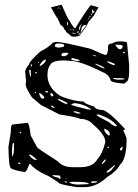

<svg xmlns="http://www.w3.org/2000/svg" viewBox="-20 -765 580 808"><path d="M201.2 -585 215.8 -588.9Q241.2 -588.9 361.3 -559.6Q418 -533.2 426.8 -533.2Q434.6 -543.9 434.6 -560.5V-562.5V-569.3Q434.6 -582 452.1 -582Q463.9 -590.8 485.4 -590.8Q514.6 -590.8 514.6 -584L523.4 -492.2V-463.9Q523.4 -428.7 513.7 -421.9Q504.9 -413.1 500 -413.1Q445.3 -418 445.3 -427.7Q438.5 -451.2 411.1 -461.9Q317.4 -508.8 276.4 -508.8L249 -510.7Q200.2 -510.7 191.4 -492.2Q179.7 -476.6 179.7 -450.2V-449.2Q179.7 -395.5 235.4 -360.4Q291 -337.9 332 -337.9Q332 -330.1 376 -316.4Q384.8 -301.8 414.1 -301.8Q444.3 -290 501 -227.5L504.9 -223.6V-219.7Q504.9 -217.8 499 -217.8V-215.8Q512.7 -186.5 512.7 -181.6Q512.7 -93.8 484.4 -71.3Q471.7 -44.9 430.7 -19.5Q384.8 22.5 336.9 22.5H302.7Q225.6 10.7 225.6 2.9Q180.7 -28.3 173.8 -28.3Q126 -50.8 107.4 -75.2H103.5Q91.8 -41 84 -41Q22.5 -50.8 22.5 -62.5Q16.6 -79.1 15.6 -147.5L25.4 -208Q25.4 -241.2 33.2 -241.2L95.7 -248Q102.5 -248 109.4 -194.3L136.7 -144.5Q136.7 -141.6 223.6 -85.9Q245.1 -61.5 285.2 -61.5H319.3Q371.1 -61.5 389.6 -94.7Q412.1 -119.1 422.9 -166V-168.9Q422.9 -197.3 373 -240.2Q351.6 -264.6 318.4 -264.6Q298.8 -273.4 230.5 -283.2L152.3 -323.2L114.3 -355.5Q89.8 -392.6 87.9 -408.2L89.8 -424.8L85.9 -461.9Q85.9 -475.6 102.5 -494.1Q102.5 -505.9 149.4 -547.9Q193.4 -571.3 201.2 -585ZM210.9 -575.2V-571.3Q210.9 -567.4 223.6 -564.5Q250 -566.4 250 -571.3V-575.2Q250 -582 222.7 -582Q214.8 -582 210.9 -575.2ZM465.8 -577.1V-575.2Q476.6 -557.6 484.4 -557.6Q492.2 -557.6 496.1 -567.4V-571.3Q496.1 -577.1 465.8 -577.1ZM500 -546.9 497.1 -543 500 -541H504.9V-546.9ZM238.3 -532.2Q242.2 -528.3 248 -528.3Q257.8 -528.3 268.6 -539.1L263.7 -543H252.9Q238.3 -543 238.3 -532.2ZM371.1 -533.2V-532.2Q371.1 -529.3 382.8 -528.3H385.7V-529.3Q385.7 -531.2 371.1 -533.2ZM283.2 -520.5 279.3 -516.6Q279.3 -509.8 314.5 -507.8V-510.7Q314.5 -514.6 285.2 -520.5ZM146.5 -490.2V-489.3L148.4 -488.3H152.3Q173.8 -503.9 173.8 -513.7H172.9H170.9Q160.2 -513.7 146.5 -490.2ZM432.6 -506.8 430.7 -504.9Q444.3 -494.1 461.9 -490.2L462.9 -492.2V-494.1Q462.9 -499 434.6 -506.8ZM142.6 -504.9 139.6 -503.9 140.6 -502V-501L144.5 -502V-504.9ZM382.8 -497.1 381.8 -496.1V-494.1Q412.1 -476.6 419.9 -476.6V-477.5Q419.9 -483.4 382.8 -497.1ZM115.2 -494.1H110.4L109.4 -487.3V-484.4L110.4 -482.4L115.2 -492.2ZM105.5 -470.7 102.5 -469.7Q104.5 -451.2 107.4 -443.4H110.4V-444.3L109.4 -470.7ZM131.8 -461.9 127.9 -459V-456.1H130.9L135.7 -460V-461.9ZM459 -436.5 455.1 -434.6Q462.9 -429.7 483.4 -429.7L502.9 -430.7V-434.6Q485.4 -436.5 466.8 -436.5ZM172.9 -381.8 170.9 -380.9V-378.9L172.9 -376H182.6V-378.9Q181.6 -381.8 172.9 -381.8ZM127.9 -378.9 126 -376V-375L127.9 -373H130.9V-376ZM145.5 -373H144.5V-371.1Q151.4 -349.6 158.2 -349.6H162.1L167 -354.5V-355.5Q154.3 -373 145.5 -373ZM194.3 -373 192.4 -371.1V-365.2L198.2 -359.4H201.2L204.1 -361.3V-366.2Q200.2 -373 194.3 -373ZM225.6 -349.6 223.6 -347.7V-346.7Q236.3 -335 261.7 -326.2L263.7 -329.1Q263.7 -335 225.6 -349.6ZM279.3 -325.2Q279.3 -321.3 348.6 -304.7L361.3 -303.7H364.3V-304.7Q335 -327.1 293 -331.1Q279.3 -326.2 279.3 -325.2ZM195.3 -321.3H194.3Q194.3 -314.5 207 -310.5L209 -311.5Q209 -316.4 195.3 -321.3ZM291 -296.9V-293L307.6 -287.1H318.4V-290Q300.8 -296.9 291 -296.9ZM395.5 -283.2H386.7V-280.3Q392.6 -274.4 438.5 -251Q458 -233.4 468.8 -233.4H469.7L471.7 -236.3Q449.2 -265.6 395.5 -283.2ZM419.9 -223.6H418.9V-218.8Q418.9 -209 435.5 -195.3H441.4V-203.1Q441.4 -214.8 419.9 -223.6ZM68.4 -210H63.5V-206.1L65.4 -204.1L69.3 -206.1ZM30.3 -131.8 31.2 -107.4H32.2Q39.1 -111.3 39.1 -153.3V-161.1L37.1 -163.1H35.2Q32.2 -163.1 30.3 -131.8ZM437.5 -147.5H432.6V-142.6L435.5 -141.6L438.5 -144.5ZM493.2 -147.5 485.4 -139.6V-134.8L487.3 -131.8H490.2Q496.1 -132.8 496.1 -147.5ZM106.4 -114.3H103.5V-110.4Q118.2 -91.8 131.8 -91.8H133.8V-94.7Q112.3 -114.3 106.4 -114.3ZM409.2 -79.1V-75.2H411.1Q419.9 -81.1 425.8 -91.8L423.8 -94.7Q416 -89.8 409.2 -79.1ZM61.5 -81.1H56.6V-77.1L61.5 -74.2L65.4 -75.2V-77.1ZM461.9 -70.3 428.7 -43V-41Q428.7 -39.1 432.6 -39.1Q444.3 -39.1 464.8 -70.3ZM229.5 -26.4 201.2 -28.3V-26.4Q201.2 -22.5 226.6 -16.6L230.5 -12.7H235.4Q233.4 -26.4 229.5 -26.4ZM261.7 -12.7 258.8 -15.6V-11.7H261.7ZM252.9 -2H251L254.9 2.9H262.7V2Q261.7 -2 252.9 -2ZM366.2 -2 364.3 0V2.9L366.2 4.9H370.1Q388.7 3.9 388.7 0L385.7 -2ZM272.5 3.9Q286.1 11.7 309.6 11.7H311.5L353.5 9.8V7.8Q350.6 0 286.1 0Q272.5 0 272.5 3.9ZM194.3 -734.4 239.3 -745.1Q263.7 -688.5 271.5 -679.7Q281.2 -662.1 287.6 -653.3Q293.9 -644.5 296.9 -646.5Q336.9 -711.9 361.3 -743.2L394.5 -734.4L377.9 -705.1Q377 -700.2 352.5 -672.9L342.8 -653.3Q319.3 -621.1 318.4 -621.1Q317.4 -621.1 317.4 -619.1V-618.2H318.4Q318.4 -615.2 309.6 -613.3L302.7 -611.3Q288.1 -609.4 280.3 -612.3Q270.5 -622.1 259.8 -628.9Q254.9 -639.6 252 -639.6L246.1 -651.4L230.5 -665Q230.5 -666 232.4 -668L226.6 -677.7Q222.7 -689.5 218.8 -691.4ZM319.3 -629.9H320.3Q322.3 -629.9 341.8 -656.2V-660.2Q329.1 -660.2 324.2 -649.4Q319.3 -631.8 319.3 -629.9ZM369.1 -709V-708Q373 -710 375 -712.9Q376 -713.9 378.9 -713.9L379.9 -714.8L372.1 -718.8L370.1 -719.7L373 -720.7Q373 -723.6 369.1 -724.6Q365.2 -724.6 369.1 -709ZM324.2 -662.1H321.3Q308.6 -646.5 313.5 -637.7H314.5L321.3 -659.2Q324.2 -660.2 324.2 -661.1ZM263.7 -672.9H262.7Q260.7 -656.2 263.7 -656.2Q268.6 -672.9 263.7 -672.9ZM319.3 -628.9H317.4L309.6 -619.1V-618.2Q316.4 -618.2 318.4 -627Q319.3 -627 319.3 -628.9ZM302.7 -630.9V-629.9Q304.7 -627 307.6 -627Q312.5 -629.9 312.5 -631.8V-632.8H311.5ZM283.2 -627H281.2Q286.1 -622.1 299.8 -624V-625Q284.2 -627 283.2 -627ZM221.7 -730.5H227.5H239.3Q231.4 -732.4 228.5 -732.4H225.6Q221.7 -732.4 221.7 -730.5ZM286.1 -642.6H285.2Q285.2 -639.6 290 -636.7H291L294.9 -638.7Q290 -638.7 286.1 -642.6ZM362.3 -702.1H364.3Q367.2 -702.1 368.2 -708L367.2 -709Q365.2 -709 362.3 -702.1ZM355.5 -693.4V-691.4H357.4Q360.4 -694.3 360.4 -696.3V-698.2H359.4Q355.5 -697.3 355.5 -693.4ZM276.4 -642.6H275.4V-641.6Q275.4 -638.7 281.2 -637.7H282.2ZM350.6 -683.6Q353.5 -684.6 355.5 -688.5V-689.5Q351.6 -689.5 350.6 -683.6ZM280.3 -623H279.3L280.3 -621.1H281.2V-622.1ZM230.5 -691.4Q230.5 -689.5 232.4 -689.5Q232.4 -691.4 230.5 -691.4ZM225.6 -716.8H224.6H223.6Q224.6 -716.8 225.6 -716.8ZM349.6 -681.6 347.7 -679.7H350.6V-681.6Z"/></svg>

Font: Love Ya Like A Sister
Style: Regular
Weight: 400
Designer: Kimberly Geswein
Foundry: Kimberly Geswein
Version: Version 1.002 2007